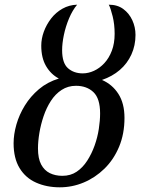

<svg xmlns="http://www.w3.org/2000/svg" viewBox="-20 -789 604 819"><path d="M235 10Q179 10 134 -10Q89 -30 63.5 -72Q38 -114 38 -178Q38 -216 50 -258Q62 -300 86 -339Q110 -378 146 -408.5Q182 -439 231 -454Q197 -472 176.5 -507Q156 -542 156 -594Q156 -624 167 -654Q178 -684 198 -710Q218 -736 246.5 -752Q275 -768 309 -769Q289 -745 274.5 -710.5Q260 -676 252.5 -640Q245 -604 245 -575Q245 -520 270 -498Q295 -476 333 -476Q357 -476 381 -487Q405 -498 425 -519.5Q445 -541 457 -572.5Q469 -604 469 -645Q469 -685 460.5 -719.5Q452 -754 444 -769Q481 -769 506 -750.5Q531 -732 544.5 -702.5Q558 -673 558 -640Q558 -595 540.5 -556.5Q523 -518 491 -490.5Q459 -463 415 -448Q459 -429 485 -388.5Q511 -348 511 -286Q511 -218 488 -163Q465 -108 425.5 -69.5Q386 -31 337 -10.5Q288 10 235 10ZM246 -39Q281 -39 307 -56.5Q333 -74 352 -103.5Q371 -133 383.5 -168Q396 -203 401.5 -239Q407 -275 407 -305Q407 -369 378.5 -396Q350 -423 304 -423Q270 -423 243 -405.5Q216 -388 197 -358.5Q178 -329 166 -293.5Q154 -258 148 -222Q142 -186 142 -156Q142 -113 155.5 -87.5Q169 -62 192.5 -50.5Q216 -39 246 -39Z"/></svg>

Font: Noto Serif
Style: Italic
Weight: 400
Italic angle: -12°
Designer: Monotype Design Team
Foundry: Monotype Imaging Inc.
Version: Version 2.013